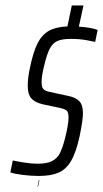

<svg xmlns="http://www.w3.org/2000/svg" viewBox="-20 -716 379 706"><path d="M142 -473Q133 -437 133 -414Q133 -395 140 -388Q147 -381 163 -378L232 -363Q258 -358 271.5 -344Q285 -330 285 -300Q285 -275 273 -216Q260 -156 241.5 -124.5Q223 -93 195 -81Q167 -69 122 -69Q93 -69 62.5 -73Q32 -77 18 -82L27 -126Q40 -123 67.5 -118.5Q95 -114 118 -114Q153 -114 172 -124Q191 -134 200.5 -153Q210 -172 219 -207Q232 -258 232 -284Q232 -303 225.5 -309Q219 -315 201 -319L135 -333Q107 -340 94.5 -355Q82 -370 82 -399Q82 -431 90 -466Q102 -525 118 -556.5Q134 -588 159.5 -602.5Q185 -617 228 -619L244 -696H287L270 -618Q315 -615 339 -606L330 -562Q326 -563 299.5 -568Q273 -573 241 -573Q209 -573 191.5 -565.5Q174 -558 163 -537Q152 -516 142 -473ZM118 -30 123 -54H125L120 -30Z"/></svg>

Font: Saira Ultra Condensed Light
Style: Italic
Weight: 300
Width: 1
Italic angle: -12°
Designer: Hector Gatti with collaboration of the Omnibus-Type team
Foundry: Omnibus-Type
Version: Version 1.001; ttfautohint (v1.8)